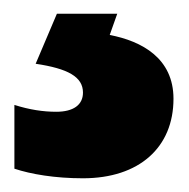

<svg xmlns="http://www.w3.org/2000/svg" viewBox="-20 -20 275 280"><path d="M233 124C233 65 187 40 140 31L151 0H63L32 73C79 80 101 92 101 115C101 133 87 143 62 143C43 143 23 140 1 133V226C25 234 60 240 101 240C183 240 233 195 233 124Z"/></svg>

Font: Noto Sans Telugu SemiCondensed Black
Style: Regular
Weight: 900
Width: 4
Designer: Jelle Bosma - Monotype Design Team
Foundry: Monotype Imaging Inc.
Version: Version 2.005